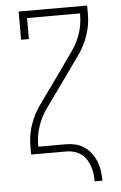

<svg xmlns="http://www.w3.org/2000/svg" viewBox="-60 -777 620 983"><g transform="rotate(-5 250.0 -285.0)"><path d="M386 165Q386 145 383.5 125.5Q381 106 374.5 87Q368 68 357 51Q346 34 330 22.5Q314 11 294.5 5.5Q275 0 256 0H74V-46Q74 -100 91.5 -151.5Q109 -203 140 -247L234 -378L327 -509Q355 -548 370.5 -594.5Q386 -641 386 -689V-698H114V-590H74V-735H426V-689Q426 -635 408.5 -583.5Q391 -532 360 -488L173 -226Q145 -187 129.5 -140.5Q114 -94 114 -46V-37H256Q281 -37 305.5 -31Q330 -25 350.5 -11Q371 3 386 23.5Q401 44 410 67Q419 90 422.5 115Q426 140 426 165Z"/></g></svg>

Font: Iosevka Curly Slab Extralight
Style: Regular
Weight: 200
Monospace: yes
Designer: Belleve Invis
Foundry: Belleve Invis
Version: Version 22.1.2; ttfautohint (v1.8.4)